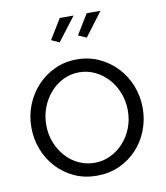

<svg xmlns="http://www.w3.org/2000/svg" viewBox="-83 -799 761 878"><g transform="rotate(-10 297.5 -360.0)"><path d="M234 -620 197 -637 254 -730H318ZM360 -620 322 -637 379 -730H443ZM297 10Q240 10 193 -11.5Q146 -33 111.5 -70Q77 -107 58 -156Q39 -205 39 -259Q39 -314 58.5 -363Q78 -412 112.5 -449Q147 -486 194 -508Q241 -530 297 -530Q353 -530 400.5 -508Q448 -486 482.5 -449Q517 -412 536.5 -363Q556 -314 556 -259Q556 -205 537 -156Q518 -107 483.5 -70Q449 -33 401.5 -11.5Q354 10 297 10ZM108 -258Q108 -214 123 -176.5Q138 -139 163.5 -110.5Q189 -82 223.5 -66Q258 -50 297 -50Q336 -50 370.5 -66.5Q405 -83 431 -111.5Q457 -140 472 -178Q487 -216 487 -260Q487 -303 472 -341.5Q457 -380 431 -408.5Q405 -437 370.5 -453.5Q336 -470 297 -470Q258 -470 224 -453.5Q190 -437 164 -408Q138 -379 123 -340.5Q108 -302 108 -258Z"/></g></svg>

Font: IngvarSans
Style: Regular
Weight: 400
Version: Version 1.000